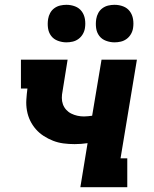

<svg xmlns="http://www.w3.org/2000/svg" viewBox="-20 -778 640 798"><path d="M314 0 344 -183Q331 -181 317 -180Q303 -179 290 -179Q266 -179 243.5 -182Q221 -185 200.5 -193Q180 -201 161.5 -213Q143 -225 129 -241Q115 -257 105.5 -276.5Q96 -296 92 -318.5Q88 -341 89.5 -364Q91 -387 94 -410H67V-530H261Q256 -497 250.5 -464.5Q245 -432 240 -399Q237 -385 237 -371Q237 -357 241.5 -344.5Q246 -332 255 -322Q264 -312 276 -306Q288 -300 301.5 -297Q315 -294 329 -294Q337 -294 346 -295Q355 -296 363 -297L402 -530H549L481 -120H509V0ZM456 -602Q438 -602 420.5 -608.5Q403 -615 392.5 -629Q382 -643 379.5 -661.5Q377 -680 380 -699Q382 -712 388.5 -724Q395 -736 406 -744Q417 -752 430 -755Q443 -758 456 -758Q475 -758 492 -751.5Q509 -745 519.5 -731Q530 -717 533 -698.5Q536 -680 533 -661Q531 -648 524 -636Q517 -624 506 -616Q495 -608 482 -605Q469 -602 456 -602ZM256 -602Q238 -602 220.5 -608.5Q203 -615 192.5 -629Q182 -643 179.5 -661.5Q177 -680 180 -699Q182 -712 188.5 -724Q195 -736 206 -744Q217 -752 230 -755Q243 -758 256 -758Q275 -758 292 -751.5Q309 -745 319.5 -731Q330 -717 333 -698.5Q336 -680 333 -661Q331 -648 324 -636Q317 -624 306 -616Q295 -608 282 -605Q269 -602 256 -602Z"/></svg>

Font: Iosevka Curly Slab HvEx
Style: Italic
Weight: 900
Width: 7
Italic angle: -9°
Monospace: yes
Designer: Belleve Invis
Foundry: Belleve Invis
Version: Version 11.1.0; ttfautohint (v1.8.3)